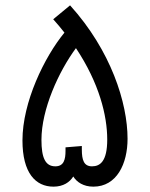

<svg xmlns="http://www.w3.org/2000/svg" viewBox="-20 -698 560 718"><path d="M180 0C217 0 241 -17 254 -38C267 -17 292 0 329 0C417 0 457 -86 457 -179C457 -313 395 -509 242 -678L179 -626C194 -609 208 -593 221 -576C146 -485 64 -316 64 -173C64 -51 113 0 180 0ZM286 -139V-152L225 -147V-134C225 -102 219 -76 187 -76C150 -76 135 -107 135 -175C135 -289 199 -430 264 -518C351 -387 381 -266 381 -176C381 -94 354 -76 324 -76C294 -76 286 -99 286 -139Z"/></svg>

Font: Noto Sans Arabic SemCond
Style: Regular
Weight: 400
Width: 4
Designer: Monotype Design Team, Nadine Chahine, Nizar Qandah and Khaled Hosny
Foundry: Monotype Imaging Inc.
Version: Version 2.012